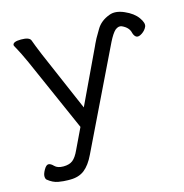

<svg xmlns="http://www.w3.org/2000/svg" viewBox="-99 -580 801 835"><g transform="rotate(-15 302.0 -162.0)"><path d="M370 -369 374 -378Q380 -389 385 -400Q387 -403 406 -436Q425 -469 466 -484Q494 -495 533 -478Q572 -461 590.5 -435Q609 -409 602.5 -394Q596 -379 580.5 -368.5Q565 -358 555.5 -362Q546 -366 541 -382Q536 -408 505 -422Q491 -428 475 -415Q461 -402 444 -368L226 82Q206 124 180.5 144Q155 164 116 164H106Q87 164 63 160Q39 156 16 137Q11 132 11 121Q11 110 21 92.5Q31 75 41 75Q51 75 63.5 88Q76 101 102.5 101Q129 101 144.5 89Q160 77 174 46L218 -46L72 -377Q50 -425 39.5 -443.5Q29 -462 29 -464Q29 -480 66.5 -480Q104 -480 110 -464Q118 -441 138 -393L254 -124Z"/></g></svg>

Font: LXGW Bright GB
Style: Regular
Weight: 400
Designer: Christian Thalmann (Catharsis Fonts)
Foundry: LXGW / Christian Thalmann (Catharsis Fonts) / Fontworks Inc.
Version: Version 5.510